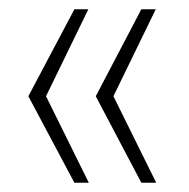

<svg xmlns="http://www.w3.org/2000/svg" viewBox="-20 -471 406 413"><path d="M79 -264 171 -78H140L41 -264L140 -451H170ZM224 -264 316 -78H284L186 -264L284 -451H315Z"/></svg>

Font: Genos Thin Light
Style: Regular
Weight: 300
Version: Version 1.010